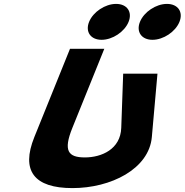

<svg xmlns="http://www.w3.org/2000/svg" viewBox="-20 -965 946 984"><path d="M575 -945C518.9 -945 457.2 -904 436.6 -853C416 -802 444.6 -761 500.7 -761C556.8 -761 618.4 -802 639 -853C659.6 -904 631.1 -945 575 -945ZM835.7 -945C779.6 -945 717.9 -904 697.3 -853C676.7 -802 705.3 -761 761.4 -761C817.5 -761 879.1 -802 899.7 -853C920.3 -904 891.8 -945 835.7 -945ZM787 -587.5H611.3L601.4 -309.5C597.5 -200.5 501 -158.2 414.9 -158.2C328.9 -158.2 303.4 -192.2 350.8 -309.5L514.6 -715H338.8L156.1 -262.8C86 -89.4 155.1 -1 351.4 -1C547.8 -1 743.7 -98.6 758.2 -262.8Z"/></svg>

Font: Hussar
Style: BdWideOblFour
Weight: 700
Foundry: Cannot Into Space Fonts
Version: Version 2.00